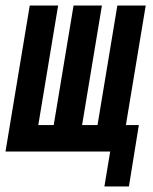

<svg xmlns="http://www.w3.org/2000/svg" viewBox="-37 -550 557 697"><path d="M342 127 363 0H-17L71 -530H174L102 -96H158L230 -530H333L261 -96H317L389 -530H492L420 -96H467L431 127Z"/></svg>

Font: Iosevka Curly Oblique
Style: Bold
Weight: 700
Italic angle: -9°
Monospace: yes
Designer: Belleve Invis
Foundry: Belleve Invis
Version: Version 11.1.0; ttfautohint (v1.8.3)